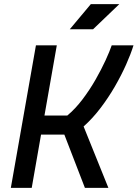

<svg xmlns="http://www.w3.org/2000/svg" viewBox="-20 -914 669 934"><path d="M32.7 0 154.8 -693.4H256.3L196.3 -352.1H307.6Q346.7 -384.8 381.6 -430.9Q416.5 -477.1 444.8 -526.6Q473.1 -576.2 493.4 -620.4Q513.7 -664.6 523.4 -693.4H629.4Q616.7 -652.3 593.8 -600.6Q570.8 -548.8 539.3 -494.1Q507.8 -439.5 469.2 -388.7Q430.7 -337.9 386.7 -298.8L507.3 0H393.1L293 -259.3H179.7L134.3 0ZM319.3 -771.5 421.9 -894H560.5L432.6 -771.5Z"/></svg>

Font: Cascadia Mono PL
Style: Italic
Weight: 400
Italic angle: -10°
Monospace: yes
Designer: Aaron Bell
Foundry: Saja Typeworks
Version: Version 2404.023; ttfautohint (v1.8.4)